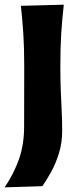

<svg xmlns="http://www.w3.org/2000/svg" viewBox="-25 -576 351 813"><path d="M-5.4 217.3Q33.7 159.7 55.4 97.9Q77.1 36.1 77.1 -40L77.6 -294.4Q77.6 -375.5 73.7 -433.8Q69.8 -492.2 63.5 -551.3L245.1 -556.2Q238.3 -495.6 234.4 -436.3Q230.5 -377 230.5 -294.4Q230.5 -236.8 232.4 -190.9Q234.4 -145 236.3 -104.7Q238.3 -64.5 238.3 -22.9Q238.3 29.3 224.4 73.7Q210.4 118.2 190.9 153.1Q171.4 188 154.3 212.4Z"/></svg>

Font: Pinar-FD Bold
Style: Regular
Weight: 700
Designer: Amin Abedi
Version: Version 3.000